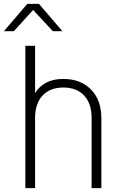

<svg xmlns="http://www.w3.org/2000/svg" viewBox="-20 -965 640 985"><path d="M110 0V-730H160V-487Q181 -522 217 -541Q253 -560 305 -560Q394 -560 447 -505.5Q500 -451 500 -360V0H450V-360Q450 -434 411.5 -475Q373 -516 305 -516Q237 -516 198.5 -475Q160 -434 160 -360V0ZM0 -805 120 -945H180L300 -805H251L150 -914L51 -805Z"/></svg>

Font: Tiny Thin
Style: Regular
Weight: 100
Monospace: yes
Designer: Philipp Nurullin, Konstantin Bulenkov
Foundry: JetBrains
Version: Version 2.251; ttfautohint (v1.8.4.7-5d5b)